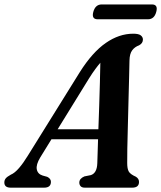

<svg xmlns="http://www.w3.org/2000/svg" viewBox="-55 -866 743 886"><path d="M131 -140Q110.5 -106 114.8 -84.5Q119 -63 141.5 -56L163 -50Q180 -41.5 180 -27Q180 0 148.5 0H-5.5Q-35 0 -35 -24Q-35 -34.5 -28.8 -42.5Q-22.5 -50.5 -5 -60Q13 -67.5 33 -90.8Q53 -114 74 -148.5L313.5 -533.5Q371 -624.5 432.8 -667.5Q494.5 -710.5 560 -710.5Q584.5 -710.5 594.5 -702.8Q604.5 -695 604.5 -683.5Q604.5 -666.5 587 -657Q566.5 -649.5 554.8 -633.5Q543 -617.5 542.5 -586Q542 -559.5 540.8 -510.2Q539.5 -461 538 -401.8Q536.5 -342.5 535 -284.2Q533.5 -226 532.5 -180.2Q531.5 -134.5 532 -113.5Q532 -87.5 539 -74.8Q546 -62 572 -50.5Q586.5 -41.5 586.5 -26.5Q586.5 0 555 0H336.5Q323 0 317 -6.8Q311 -13.5 311 -23.5Q311 -42 334.5 -52L364.5 -58Q392.5 -67.5 394 -112.5Q394.5 -130.5 395.5 -159.2Q396.5 -188 397.5 -223.5H182.5ZM356 -504.5 211 -269.5H399Q401 -321.5 402.8 -377.8Q404.5 -434 406 -485.8Q407.5 -537.5 408 -576.5Q398 -565 385 -547.5Q372 -530 356 -504.5ZM375.5 -811Q385 -845.5 414.5 -845.5H646Q675.5 -845.5 666 -811Q657 -777 627.5 -777H396Q366.5 -777 375.5 -811Z"/></svg>

Font: Fraunces 72pt Soft SemiBold
Style: Italic
Weight: 600
Italic angle: -16°
Version: Version 1.000;[b76b70a41]